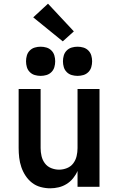

<svg xmlns="http://www.w3.org/2000/svg" viewBox="-20 -1012 640 1040"><path d="M252 8Q226 8 200 1Q174 -6 153.5 -22Q133 -38 118.5 -60Q104 -82 95.5 -107Q87 -132 84 -158Q81 -184 81 -210V-530H200V-210Q200 -188 205 -166.5Q210 -145 223 -127.5Q236 -110 257 -101.5Q278 -93 300 -93Q322 -93 343 -101.5Q364 -110 377 -127.5Q390 -145 395 -166.5Q400 -188 400 -210V-530H519V0H400V-86Q391 -65 376 -46.5Q361 -28 341 -15.5Q321 -3 298 2.5Q275 8 252 8ZM400 -601Q384 -601 368.5 -605.5Q353 -610 341.5 -621.5Q330 -633 325.5 -648.5Q321 -664 321 -680Q321 -696 325.5 -711.5Q330 -727 341.5 -738.5Q353 -750 368.5 -754.5Q384 -759 400 -759Q416 -759 431.5 -754.5Q447 -750 458.5 -738.5Q470 -727 474.5 -711.5Q479 -696 479 -680Q479 -664 474.5 -648.5Q470 -633 458.5 -621.5Q447 -610 431.5 -605.5Q416 -601 400 -601ZM200 -601Q184 -601 168.5 -605.5Q153 -610 141.5 -621.5Q130 -633 125.5 -648.5Q121 -664 121 -680Q121 -696 125.5 -711.5Q130 -727 141.5 -738.5Q153 -750 168.5 -754.5Q184 -759 200 -759Q216 -759 231.5 -754.5Q247 -750 258.5 -738.5Q270 -727 274.5 -711.5Q279 -696 279 -680Q279 -664 274.5 -648.5Q270 -633 258.5 -621.5Q247 -610 231.5 -605.5Q216 -601 200 -601ZM320 -788 160 -918 240 -992 380 -842Z"/></svg>

Font: Iosevka Curly Extended
Style: Bold
Weight: 700
Width: 7
Monospace: yes
Designer: Belleve Invis
Foundry: Belleve Invis
Version: Version 11.1.0; ttfautohint (v1.8.3)